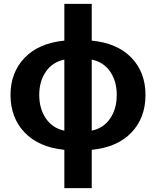

<svg xmlns="http://www.w3.org/2000/svg" viewBox="-20 -758 798 982"><path d="M309.1 204.1V8.3Q178.2 -4.9 106.2 -80.1Q34.2 -155.3 33.7 -272.5Q34.2 -388.2 106.4 -462.9Q178.7 -537.6 309.1 -550.3V-738.3H449.2V-550.3Q580.1 -537.6 652.1 -462.9Q724.1 -388.2 724.1 -272.5Q724.1 -155.3 652.3 -80.1Q580.6 -4.9 449.2 8.3V204.1ZM577.1 -272.5Q577.1 -343.3 543.2 -392.1Q509.3 -440.9 449.2 -453.1V-89.8Q509.3 -102.1 543.2 -151.6Q577.1 -201.2 577.1 -272.5ZM180.7 -272.5Q180.7 -201.7 214.8 -151.9Q249 -102.1 309.1 -89.8V-453.1Q249 -440.9 214.8 -391.8Q180.7 -342.8 180.7 -272.5Z"/></svg>

Font: Inter Tight
Style: Bold
Weight: 700
Designer: Rasmus Andersson
Foundry: rsms
Version: Version 3.004; ttfautohint (v1.8.4.7-5d5b)